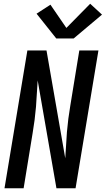

<svg xmlns="http://www.w3.org/2000/svg" viewBox="-20 -1004 564 1024"><path d="M4 0 126 -735H228L291 -373L328 -160Q331 -195 332.5 -230Q334 -265 337 -300.5Q340 -336 344.5 -371Q349 -406 355 -441L403 -735H505L383 0H281L181 -575Q178 -540 176.5 -505Q175 -470 172 -434.5Q169 -399 164.5 -364Q160 -329 154 -294L106 0ZM280 -799 175 -931 249 -979 334 -855 461 -984 524 -926 373 -799Z"/></svg>

Font: Iosevka SS04 Semibold Oblique
Style: Regular
Weight: 600
Italic angle: -9°
Monospace: yes
Designer: Belleve Invis
Foundry: Belleve Invis
Version: Version 19.0.0; ttfautohint (v1.8.4)